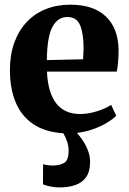

<svg xmlns="http://www.w3.org/2000/svg" viewBox="-20 -574 564 842"><path d="M239 248Q221.5 248 201.8 244Q182 240 168.5 234.5L169 146Q178.5 149 190.5 150.5Q202.5 152 209 152Q242 152 261.5 140.2Q281 128.5 281 86Q281 66 273.8 45.2Q266.5 24.5 257.5 10.5Q176 5 124.2 -30.8Q72.5 -66.5 48 -127Q23.5 -187.5 23.5 -266.5Q23.5 -334 42.8 -387Q62 -440 97 -477.2Q132 -514.5 180.8 -534Q229.5 -553.5 288.5 -553.5Q389.5 -553.5 443.8 -502.2Q498 -451 500 -357.5Q500 -324 497.8 -300Q495.5 -276 492 -260H186Q188 -213.5 198.2 -178.8Q208.5 -144 226.5 -120.8Q244.5 -97.5 270.8 -85.8Q297 -74 331 -74Q367.5 -74 406.5 -86.5Q445.5 -99 467.5 -114L489.5 -66.5Q476.5 -52.5 450.5 -36.5Q424.5 -20.5 390 -8.2Q355.5 4 317.5 9Q329.5 22 343.2 42.5Q357 63 366.5 88.2Q376 113.5 375 141.5Q374 180.5 356.8 204Q339.5 227.5 309.5 237.8Q279.5 248 239 248ZM185.5 -310.5 344.5 -314Q345 -326 345.5 -338.2Q346 -350.5 346.5 -362.5Q346.5 -427 331.2 -463.2Q316 -499.5 275.5 -499.5Q256.5 -499.5 240.5 -490.2Q224.5 -481 212 -459.8Q199.5 -438.5 192.8 -402Q186 -365.5 185.5 -310.5Z"/></svg>

Font: Merriweather 60pt ExtraBold
Style: Regular
Weight: 800
Version: Version 2.100